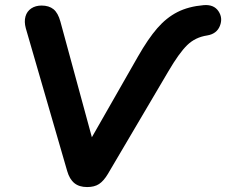

<svg xmlns="http://www.w3.org/2000/svg" viewBox="-20 -733 897 761"><path d="M246.3 -55.1 82.2 -621.2Q75.2 -647.2 81 -667.7Q86.8 -688.2 103.8 -699.6Q120.9 -711 144.8 -711Q174 -711 192.1 -696.4Q210.1 -681.7 219.4 -647.4L359.6 -132.2H311.7L526.8 -508.9Q567 -579.3 603.3 -621.1Q639.7 -663 683.4 -685.2Q727.1 -707.4 787.1 -712.6Q827.4 -716 845.8 -688.8Q864.1 -661.7 851.5 -630.2Q838.9 -598.7 801.2 -592.5Q754 -585.4 722 -554.2Q689.9 -523 647.1 -449.9L407.3 -43.1Q390.7 -15.5 372.4 -3.5Q354.2 8.4 325.3 8.4Q293.8 8.4 274.7 -7.2Q255.5 -22.9 246.3 -55.1Z"/></svg>

Font: SN Pro Thin
Style: Italic
Weight: 200
Italic angle: -9°
Designer: Tobias Whetton
Foundry: Supernotes
Version: Version 1.003;Glyphs 3.3 (3324)